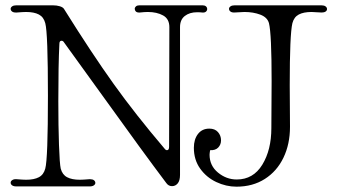

<svg xmlns="http://www.w3.org/2000/svg" viewBox="-20 -701 1268 721"><path d="M41 -1Q31 -1 25.5 -5Q20 -9 20 -15Q20 -21 26.5 -25Q33 -29 43 -28Q67 -26 78 -26Q108 -26 126 -35.5Q144 -45 150 -68Q160 -104 160 -341Q160 -578 150 -614Q144 -637 126 -646.5Q108 -656 78 -656Q67 -656 43 -654H39Q30 -654 25 -658Q20 -662 20 -668Q20 -673 25.5 -677Q31 -681 41 -681H179Q193 -681 204.5 -677.5Q216 -674 220 -668Q325 -500 407 -385.5Q489 -271 597 -144Q602 -137 607 -137Q615 -137 615 -150L616 -599Q616 -630 592.5 -643Q569 -656 535 -656Q523 -656 505 -654H502Q494 -654 490 -658Q486 -662 486 -668Q486 -673 490.5 -677Q495 -681 503 -681H741Q749 -681 753.5 -677Q758 -673 758 -667Q758 -661 753 -657Q748 -653 739 -654Q733 -655 720 -655Q692 -655 674 -641Q656 -627 656 -599V-44Q656 -23 647.5 -12.5Q639 -2 626 -2Q613 -2 605 -13Q519 -127 364 -343Q230 -529 221 -541Q217 -548 211 -548Q203 -548 203 -536Q199 -459 199 -321Q199 -228 201.5 -157Q204 -86 208 -68Q214 -45 232 -35.5Q250 -26 280 -26Q291 -26 315 -28H319Q328 -28 333 -24Q338 -20 338 -14Q338 -9 332.5 -5Q327 -1 317 -1ZM708 -146Q708 -178 723.5 -198Q739 -218 766 -218Q787 -218 798.5 -205Q810 -192 810 -174Q810 -158 799.5 -147Q789 -136 769 -137Q767 -125 767 -120Q767 -79 798.5 -53Q830 -27 869 -27Q931 -27 965 -82.5Q999 -138 999 -220L1000 -397Q1000 -574 990 -614Q984 -636 957.5 -646Q931 -656 898 -656L859 -654Q850 -654 845 -658Q840 -662 840 -668Q840 -673 845.5 -677Q851 -681 861 -681H1024H1187Q1197 -681 1202.5 -677Q1208 -673 1208 -667Q1208 -661 1202.5 -657.5Q1197 -654 1188 -654Q1178 -654 1168.5 -655Q1159 -656 1150 -656Q1120 -656 1102 -646.5Q1084 -637 1078 -614Q1068 -572 1068 -381L1069 -225Q1069 -160 1044.5 -109Q1020 -58 974.5 -29Q929 0 868 0Q829 0 792 -17.5Q755 -35 731.5 -68Q708 -101 708 -146Z"/></svg>

Font: Hina Mincho
Style: Regular
Weight: 400
Designer: satsuyako
Foundry: satsuyako
Version: Version 1.100